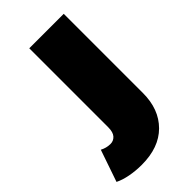

<svg xmlns="http://www.w3.org/2000/svg" viewBox="-325 -617 890 890"><g transform="rotate(-45 120.0 -171.5)"><path d="M45 204Q5 204 -31.5 197Q-68 190 -94 177L-40 20Q-16 33 11 33Q31 33 44.5 18Q58 3 58 -30V-547H284V-28Q284 78 221 141Q158 204 45 204Z"/></g></svg>

Font: Montserrat Black
Style: Regular
Weight: 900
Designer: Julieta Ulanovsky
Foundry: Julieta Ulanovsky
Version: Version 9.000; ttfautohint (v1.8.4.7-5d5b)